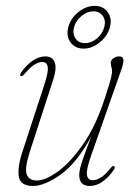

<svg xmlns="http://www.w3.org/2000/svg" viewBox="-20 -624 456 652"><path d="M368 -59.5Q372 -55.5 367 -48Q328.5 7.5 284.5 7.5Q249.5 7.5 249 -29Q249 -48 260.5 -81Q272 -114 290 -160.5Q240.5 -70 186 -31.2Q131.5 7.5 92 7.5Q48.5 7.5 43.8 -25.5Q39 -58.5 58 -114.5L131 -337.5Q145 -381 142 -397.2Q139 -413.5 123.5 -413.5Q111.5 -413.5 97.2 -404.8Q83 -396 63 -372.5Q54.5 -363 50.5 -366Q46 -368.5 51.5 -377.5Q69.5 -403.5 91.2 -418Q113 -432.5 133.5 -432.5Q157.5 -432.5 165.5 -413Q173.5 -393.5 161 -354.5L81 -108Q63 -51.5 71 -31.2Q79 -11 105 -11Q133.5 -11 176 -41.2Q218.5 -71.5 262 -133.8Q305.5 -196 336.5 -292Q352.5 -341 356.5 -357.2Q360.5 -373.5 360.5 -382Q360.5 -391 358.2 -396.8Q356 -402.5 356 -410.5Q356 -419.5 364.8 -426Q373.5 -432.5 385 -432.5Q397.5 -432.5 399 -421.8Q400.5 -411 391 -384.5L289.5 -96Q272.5 -48 275.2 -30Q278 -12 295 -12Q307 -12 321.5 -20.5Q336 -29 357 -54.5Q364 -63 368 -59.5ZM264 -459Q234.5 -459 219.2 -480.5Q204 -502 212 -532Q219.5 -561.5 245.8 -582.8Q272 -604 301.5 -604Q330.5 -604 345.8 -582.8Q361 -561.5 353.5 -532Q345.5 -502 319.2 -480.5Q293 -459 264 -459ZM297 -585.5Q276 -585.5 256.8 -569.8Q237.5 -554 231.5 -532Q225.5 -509.5 236.5 -493.5Q247.5 -477.5 268.5 -477.5Q290.5 -477.5 309.2 -493.5Q328 -509.5 334 -532Q340 -554 329.2 -569.8Q318.5 -585.5 297 -585.5Z"/></svg>

Font: Fraunces 144pt Soft Thin
Style: Italic
Weight: 100
Italic angle: -16°
Version: Version 1.000;[0bf87f6ff]